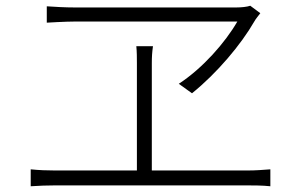

<svg xmlns="http://www.w3.org/2000/svg" viewBox="-20 -696 1040 669"><path d="M807 -621C765 -548 686 -458 603 -404L649 -371C736 -441 820 -541 866 -621C872 -632 880 -640 887 -650L852 -676C841 -672 820 -670 803 -670H241C207 -670 173 -672 143 -674V-617C143 -617 208 -621 243 -621ZM509 -102V-476C509 -498 510 -514 513 -535H455C457 -515 457 -494 457 -476V-102H171C144 -102 116 -103 87 -106V-47C117 -49 144 -50 171 -50H843C861 -50 895 -50 922 -47V-106C896 -104 871 -102 843 -102Z"/></svg>

Font: Noto Sans CJK JP Light
Style: Regular
Weight: 300
Designer: Ryoko NISHIZUKA (kana & ideographs); Paul D. Hunt (Latin, Greek & Cyrillic); Wenlong ZHANG (bopomofo); Sandoll Communica
Foundry: Adobe Systems Incorporated
Version: Version 1.004;PS 1.004;hotconv 1.0.82;makeotf.lib2.5.63406